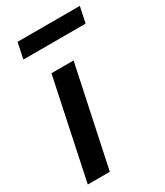

<svg xmlns="http://www.w3.org/2000/svg" viewBox="-183 -807 761 884"><g transform="rotate(-30 197.0 -365.0)"><path d="M243.2 -527.3 131.3 0H14.2L125.5 -527.3ZM44.9 -646.5 62.5 -730.5H393.6L376 -646.5Z"/></g></svg>

Font: Schibsted Grotesk SemiBold
Style: Italic
Weight: 600
Italic angle: -12°
Designer: Bakken & Baeck AS, Henrik Kongsvoll
Foundry: Schibsted ASA
Version: Version 1.100;gftools[0.9.25]